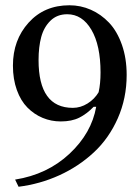

<svg xmlns="http://www.w3.org/2000/svg" viewBox="-20 -691 532 732"><path d="M244.6 -670.9Q287.6 -670.9 326.4 -653.8Q365.2 -636.7 395.8 -604.5Q426.3 -572.3 444.6 -520.8Q462.9 -469.2 462.9 -405.3Q462.9 -316.4 429 -239.7Q395 -163.1 337.6 -109.9Q280.3 -56.6 206.5 -22.9Q132.8 10.7 50.8 21L37.6 -6.3Q160.6 -25.9 244.9 -104.7Q329.1 -183.6 346.7 -283.7H336.9Q311 -256.8 282.2 -242.4Q253.4 -228 211.9 -228Q175.3 -228 142.8 -241.5Q110.4 -254.9 84.7 -280.8Q59.1 -306.6 44.2 -347.9Q29.3 -389.2 29.3 -440.9Q29.3 -538.6 89.1 -604.7Q148.9 -670.9 244.6 -670.9ZM127 -461.9Q127 -279.8 257.8 -279.8Q287.1 -279.8 313.7 -296.4Q340.3 -313 356 -339.4Q363.3 -372.1 363.3 -414.6Q363.3 -518.6 328.4 -577.6Q293.5 -636.7 236.3 -636.7Q197.8 -636.7 172.6 -612.3Q147.5 -587.9 137.2 -550Q127 -512.2 127 -461.9Z"/></svg>

Font: Happy Times at the IKOB
Style: Regular
Weight: 400
Designer: Lucas Le Bihan
Foundry: Lucas Le Bihan
Version: Version 1.000;PS 1.0;hotconv 1.0.88;makeotf.lib2.5.647800